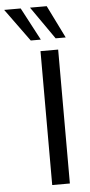

<svg xmlns="http://www.w3.org/2000/svg" viewBox="-148 -972 472 1007"><g transform="rotate(-5 88.0 -468.5)"><path d="M85 0V-705H178V0ZM170 -765 50 -937H138L223 -765ZM39 -765 -86 -937H1L92 -765Z"/></g></svg>

Font: Nunito Sans 12pt Medium
Style: Regular
Weight: 500
Designer: Vernon Adams
Foundry: Vernon Adams
Version: Version 3.101;gftools[0.9.27]